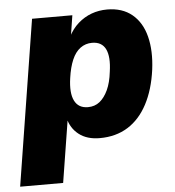

<svg xmlns="http://www.w3.org/2000/svg" viewBox="-67 -556 713 783"><g transform="rotate(-5 290.0 -164.5)"><path d="M-16 180 92 -498H257L243 -409H239Q256 -443 281 -465Q306 -487 336 -498Q366 -509 400 -509Q462 -509 502 -476Q542 -443 557 -384Q572 -325 562 -248Q551 -167 520 -108.5Q489 -50 440 -19.5Q391 11 325 11Q273 11 240 -14.5Q207 -40 197 -83H202L160 180ZM288 -119Q316 -119 336 -135Q356 -151 370 -181Q384 -211 389 -255Q398 -316 382.5 -347.5Q367 -379 327 -379Q300 -379 279 -363.5Q258 -348 245 -317.5Q232 -287 226 -244Q217 -183 233 -151Q249 -119 288 -119Z"/></g></svg>

Font: Nunito Sans 10pt SemiCondensed Black
Style: Italic
Weight: 900
Width: 4
Italic angle: -9°
Designer: Vernon Adams
Foundry: Vernon Adams
Version: Version 3.101;gftools[0.9.27]